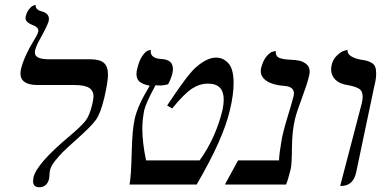

<svg xmlns="http://www.w3.org/2000/svg" viewBox="-20 -766 1603 797"><path d="M126 -558.1Q125 -554.2 125 -546.9Q125 -520 183.1 -520H353Q394 -520 411.1 -505.1Q428.2 -490.2 428.2 -456.1Q428.2 -426.3 413.1 -360.8Q397.9 -296.9 378.9 -269.5Q359.9 -242.2 292 -182.1Q255.9 -149.9 240.5 -134.5Q225.1 -119.1 208.5 -98.1Q191.9 -77.1 188 -61Q186 -53.2 185.5 -41.5Q185.1 -29.8 184.1 -24.9Q175.3 11.2 143.1 11.2Q117.2 11.2 117.2 -14.2Q117.2 -18.1 119.1 -29.8Q132.3 -86.9 269 -201.2Q318.8 -243.2 335.4 -265.1Q352.1 -287.1 362.8 -332Q367.7 -352.1 368.2 -365.2Q368.2 -389.2 350.1 -401.1Q332 -413.1 288.1 -413.1H136.2Q65.4 -413.1 64.9 -460.9Q64.9 -466.8 66.9 -479Q81.1 -534.2 120.1 -597.2Q136.2 -623 138.2 -632.8Q139.2 -634.8 139.2 -638.2Q139.2 -654.3 112.8 -663.1Q85.9 -674.3 85.9 -690.9Q85.9 -691.9 86.4 -693.8Q86.9 -695.8 86.9 -698.2Q88.9 -707 92.5 -714.6Q96.2 -722.2 100.1 -727.1Q104 -731.9 107.4 -735.4Q110.8 -738.8 115 -741Q119.1 -743.2 121.6 -744.1Q124 -745.1 126 -745.6L127.9 -746.1Q126 -726.1 151.9 -719.2Q182.6 -711.4 183.1 -688Q183.1 -682.1 182.1 -678.2Q174.3 -654.3 145 -602.1Q130.9 -577.1 126 -558.1Z M601.6 -410.2Q574.7 -415 560.5 -426Q546.4 -437 546.4 -459Q546.4 -468.8 549.8 -481Q557.6 -515.1 571.5 -534.7Q585.4 -554.2 596.2 -556.6L606.4 -559.1Q606.4 -558.1 606 -556.2Q605.5 -554.2 605.5 -553.2Q605.5 -523.4 650.4 -521Q697.3 -519 697.8 -480Q697.8 -470.2 694.8 -458Q688 -434.1 677.7 -416Q660.6 -411.1 642.6 -411.1Q640.6 -411.1 634.5 -411.6Q628.4 -412.1 625.5 -412.1Q585.4 -337.9 578.6 -308.1Q570.8 -268.1 570.8 -231.9Q570.8 -173.8 586.4 -100.1H808.6Q875.5 -192.9 903.8 -310.1Q908.7 -335 908.7 -352.1Q908.7 -418.9 843.8 -418.9Q808.6 -418.9 776.6 -397.9Q744.6 -377 694.8 -315.9L673.8 -328.1Q757.8 -455.1 790.5 -483.9Q837.4 -526.9 877.4 -526.9Q906.2 -526.9 928 -503.4Q949.7 -480 949.7 -420.9Q949.7 -373 934.6 -310.1Q907.7 -190.9 796.4 0H517.6Q524.4 -32.2 526.6 -130.6Q528.8 -229 539.6 -274.9Q552.7 -330.1 601.6 -410.2Z M1204.6 -272Q1192.4 -222.2 1191.9 -153.1Q1191.4 -84 1186.5 -63Q1175.3 -18.1 1167.5 0H913.6L968.3 -100.1H1138.2Q1139.2 -128.9 1148.4 -181.2Q1153.3 -213.4 1173.8 -280.8Q1194.3 -348.1 1199.2 -369.1Q1200.2 -373 1200.2 -377.9Q1200.2 -405.8 1162.6 -409.2Q1115.7 -412.1 1089.1 -428.5Q1062.5 -444.8 1062.5 -471.2Q1062.5 -479 1063.5 -481.9Q1071.3 -514.2 1086.4 -532Q1101.6 -549.8 1112.8 -551.8L1124.5 -554.2Q1123.5 -532.2 1139.9 -525.6Q1156.2 -519 1186.5 -518.1Q1210.4 -517.1 1225.3 -513.4Q1240.2 -509.8 1252.9 -498.8Q1265.6 -487.8 1265.6 -467.8Q1265.6 -460 1262.2 -448.2Q1256.3 -420.4 1233.9 -360.6Q1211.4 -300.8 1204.6 -272Z M1392.1 5.9 1481.4 -335.9Q1485.4 -352.1 1485.4 -365.2Q1485.4 -388.2 1470.2 -397.7Q1455.1 -407.2 1421.4 -413.1Q1389.2 -418 1371.8 -435.5Q1354.5 -453.1 1354.5 -478Q1354.5 -487.8 1356.4 -494.1Q1361.3 -519 1377.9 -534.9Q1394.5 -550.8 1408.2 -555.2L1422.4 -559.1V-556.2Q1422.4 -530.3 1474.1 -519Q1493.2 -516.1 1502.7 -513.7Q1512.2 -511.2 1522.7 -505.1Q1533.2 -499 1537.4 -488.5Q1541.5 -478 1541.5 -460.9Q1541.5 -437 1533.2 -405.8L1458.5 -50.8Q1446.3 6.3 1395.5 5.9Z"/></svg>

Font: Linux Libertine
Style: Italic
Weight: 400
Italic angle: -12°
Designer: Philipp H. Poll
Foundry: Philipp H. Poll
Version: Version 5.1.6 ; ttfautohint (v0.9)